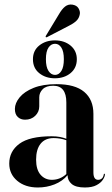

<svg xmlns="http://www.w3.org/2000/svg" viewBox="-20 -822 495 851"><path d="M21 -97Q21 -151.5 66 -184.8Q111 -218 209 -218Q230 -218 245.5 -215Q261 -212 274 -207V-368Q274 -442 216 -442Q184.5 -442 169.2 -426.5Q154 -411 154 -391V-350.5Q154 -326 136.2 -308.8Q118.5 -291.5 91 -291.5Q71.5 -291.5 58.8 -303.5Q46 -315.5 46 -339Q46 -365 67 -390.5Q88 -416 129 -432.5Q170 -449 230.5 -449Q312.5 -449 353.2 -414.8Q394 -380.5 394 -317.5V-58Q394 -25 415 -25Q424 -25 431 -30.5Q438 -36 440 -49Q440 -52 442.5 -52Q445 -52 445 -49Q445 -39.5 436.2 -25.8Q427.5 -12 408 -1.5Q388.5 9 356 9Q316 9 297.8 -6.5Q279.5 -22 279.5 -45.5Q256.5 -18.5 221.8 -4.8Q187 9 148 9Q91.5 9 56.2 -20.8Q21 -50.5 21 -97ZM140 -114.5Q140 -70.5 159.5 -47.8Q179 -25 210 -25Q246 -25 274 -50.5V-200.5Q247.5 -210 218 -210Q180 -210 160 -185Q140 -160 140 -114.5ZM241 -758.5Q254.5 -782 268.5 -793Q282.5 -804 300.5 -801.5Q320 -798.5 327.8 -785.5Q335.5 -772.5 334 -760.5Q331 -741 317.8 -729Q304.5 -717 286 -708L188.5 -657.5Q184.5 -655.5 183 -657.5Q181 -659.5 183.5 -663.5ZM223 -475Q182.5 -475 154.2 -497.5Q126 -520 126 -559.5Q126 -598 154.2 -620.5Q182.5 -643 223 -643Q265 -643 292.8 -620Q320.5 -597 320.5 -559.5Q320.5 -521 292.8 -498Q265 -475 223 -475ZM224 -628Q206.5 -628 195 -611.2Q183.5 -594.5 183.5 -559.5Q183.5 -525 195 -507.5Q206.5 -490 224 -490Q241 -490 252 -507.5Q263 -525 263 -559.5Q263 -594 252 -611Q241 -628 224 -628Z"/></svg>

Font: Fraunces 144pt S000 SemiBold
Style: Regular
Weight: 600
Version: Version 1.000; ttfautohint (v1.8.3)